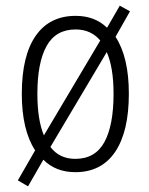

<svg xmlns="http://www.w3.org/2000/svg" viewBox="-20 -598 526 678"><path d="M435 -267Q435 -133 386.5 -61.5Q338 10 246 10Q177 10 133 -34L79 60L43 39L104 -67Q57 -139 57 -267Q57 -401 106 -471.5Q155 -542 247 -542Q315 -542 358 -500L403 -578L439 -558L388 -468Q435 -396 435 -267ZM112 -267Q112 -175 135 -120L334 -455Q301 -494 247 -494Q177 -494 144.5 -435.5Q112 -377 112 -267ZM381 -267Q381 -359 357 -414L158 -79Q190 -37 246 -37Q316 -37 348.5 -96Q381 -155 381 -267Z"/></svg>

Font: Noto Sans Khmer Condensed Light
Style: Regular
Weight: 300
Width: 3
Designer: Danh Hong and the Monotype Design Team
Foundry: Monotype Imaging Inc.
Version: Version 2.004; ttfautohint (v1.8.4.7-5d5b)